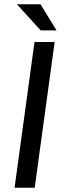

<svg xmlns="http://www.w3.org/2000/svg" viewBox="-20 -876 302 896"><path d="M48 0H142L235 -680H141ZM170 -734H244L169 -856H59Z"/></svg>

Font: Ronzino Oblique
Style: Italic
Weight: 400
Italic angle: -8°
Designer: Nunzio Mazzaferro
Foundry: Collletttivo
Version: Version 1.000;Glyphs 3.3 (3337)